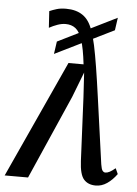

<svg xmlns="http://www.w3.org/2000/svg" viewBox="-86 -847 642 900"><g transform="rotate(5 235.0 -397.0)"><path d="M398.5 10Q362.5 10 342.5 -12.5Q322.5 -35 319.5 -99L305.5 -396.5L298.5 -513L252.5 -394L79.5 0H-30.5L221.5 -551H292.5Q284 -625 271.2 -663.8Q258.5 -702.5 239.5 -717.2Q220.5 -732 192.5 -732Q174.5 -732 154.5 -725Q134.5 -718 115.5 -707.5L110.5 -785.5Q126.5 -792.5 144.8 -798Q163 -803.5 188.5 -803.5Q236 -803.5 267 -782.2Q298 -761 313.5 -715Q324.5 -686.5 333.5 -644Q342.5 -601.5 352 -542.2Q361.5 -483 372.5 -403.5L416 -91.5Q419.5 -68.5 425.2 -61.5Q431 -54.5 438 -54.5Q447.5 -54.5 458.5 -60.2Q469.5 -66 485 -79L497 -52.5Q476.5 -24 451.5 -7Q426.5 10 398.5 10ZM150 -587.5 158.5 -646.5 433.5 -782.5 425 -723Z"/></g></svg>

Font: Merriweather 28pt Medium
Style: Italic
Weight: 500
Italic angle: -7.8°
Version: Version 2.101